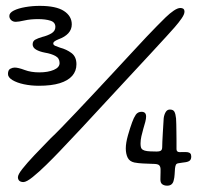

<svg xmlns="http://www.w3.org/2000/svg" viewBox="-20 -608 660 638"><path d="M109 -323Q83 -323 59.5 -328Q36 -333 21.2 -342Q6.5 -351 6.5 -362Q6.5 -375.5 14.2 -379.5Q22 -383.5 28.5 -383.5Q40.5 -383.5 61.8 -375.5Q83 -367.5 110.5 -367.5Q139.5 -367.5 158.8 -375.8Q178 -384 178 -398.5Q178 -414.5 164.2 -422Q150.5 -429.5 129.5 -433Q111 -436.5 99.8 -443.2Q88.5 -450 88.5 -460.5Q88.5 -471.5 97.2 -476.2Q106 -481 119.5 -485Q138 -489.5 151 -497.2Q164 -505 164 -518.5Q164 -534 147.8 -539.2Q131.5 -544.5 106.5 -544.5Q81 -544.5 61.2 -540Q41.5 -535.5 32.5 -535.5Q23 -535.5 17 -541.2Q11 -547 11 -555Q11 -565.5 26 -573Q41 -580.5 64.5 -584.5Q88 -588.5 112 -588.5Q166.5 -588.5 192.5 -571.5Q218.5 -554.5 218.5 -527Q218.5 -510 207 -497.5Q195.5 -485 174.5 -477.5Q166 -474 161.5 -470.8Q157 -467.5 157 -463.5Q157 -458.5 164 -455.5Q171 -452.5 180 -449.5Q201 -444 217.5 -431.8Q234 -419.5 234 -394.5Q234 -372 220 -356Q206 -340 178.5 -331.5Q151 -323 109 -323ZM57.5 -3Q53 -3 48.8 -4.5Q44.5 -6 42 -9.8Q39.5 -13.5 39.5 -19Q39.5 -28 54.5 -47Q69.5 -66 94.2 -92.2Q119 -118.5 148.5 -148.5Q162 -161 184.5 -184.2Q207 -207.5 235.5 -237.5Q264 -267.5 295.2 -301Q326.5 -334.5 357.5 -367.8Q388.5 -401 416.5 -431.5Q444.5 -462 466.5 -485.2Q488.5 -508.5 501 -521Q516 -536.5 530.2 -550.2Q544.5 -564 557.5 -572.8Q570.5 -581.5 579.5 -581.5Q582.5 -581.5 585 -580.8Q587.5 -580 589.2 -578.8Q591 -577.5 592 -575Q593 -572.5 593 -569Q593 -560.5 583.5 -546.8Q574 -533 560.2 -517.2Q546.5 -501.5 533.5 -487.5Q512.5 -464.5 480.8 -430.2Q449 -396 411 -355Q373 -314 332.2 -270Q291.5 -226 251.8 -183.2Q212 -140.5 177 -104Q157.5 -83.5 133.5 -60Q109.5 -36.5 88.8 -19.8Q68 -3 57.5 -3ZM535.5 9Q526 9 519.5 4.5Q513 0 513 -11.5Q513 -16 513.2 -22.5Q513.5 -29 513.5 -35.5Q513.5 -42 513.5 -46.5Q513 -55.5 508.2 -59.5Q503.5 -63.5 487.5 -63.5Q470.5 -64 455 -64.8Q439.5 -65.5 426.5 -68Q410.5 -71.5 404.2 -84.2Q398 -97 398 -115Q398 -133 405.2 -158.5Q412.5 -184 419 -201.5Q424.5 -217 431.2 -226.8Q438 -236.5 450.5 -236.5Q457.5 -236.5 461.5 -232.8Q465.5 -229 465.5 -220.5Q465.5 -213.5 462.8 -203Q460 -192.5 456.2 -180Q452.5 -167.5 449.8 -155Q447 -142.5 447 -131.5Q447 -118.5 450.5 -114Q454 -109.5 461 -107.5Q468 -105.5 479.5 -105Q491 -104.5 500 -104.5Q511 -104.5 515 -107.8Q519 -111 519 -119.5Q519 -124.5 519.5 -137.5Q520 -150.5 521 -166.2Q522 -182 522.8 -196Q523.5 -210 524 -215.5Q525.5 -227 530.5 -235.5Q535.5 -244 544.5 -244Q555.5 -244 559.5 -236.8Q563.5 -229.5 565 -214.5Q565.5 -207 565.8 -195.5Q566 -184 566.2 -170.2Q566.5 -156.5 566.5 -141.8Q566.5 -127 566.5 -112.5Q566.5 -102.5 577 -102.5Q583.5 -102.5 590.2 -102.8Q597 -103 602 -102.5Q609 -101.5 612.2 -98.2Q615.5 -95 615.5 -88Q615.5 -79 611 -74.8Q606.5 -70.5 596.5 -69Q592 -68.5 585.5 -67.5Q579 -66.5 572.5 -65.5Q566.5 -64.5 564.5 -60.5Q562.5 -56.5 561.5 -48Q561 -39 560.2 -28Q559.5 -17 557.5 -10Q554 9 535.5 9Z"/></svg>

Font: Gluten
Style: Regular
Weight: 400
Designer: Tyler Finck
Foundry: Etcetera Type Company
Version: Version 1.300